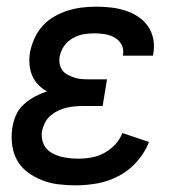

<svg xmlns="http://www.w3.org/2000/svg" viewBox="-20 -548 540 576"><path d="M208 8Q182 8 156 5Q130 2 107 -7Q84 -16 64 -30.5Q44 -45 32 -66Q20 -87 16.5 -113Q13 -139 17 -165Q20 -184 28 -202.5Q36 -221 51.5 -235Q67 -249 85 -258.5Q103 -268 121 -274Q106 -282 94.5 -294Q83 -306 76.5 -321.5Q70 -337 68.5 -355Q67 -373 70 -391Q74 -412 83.5 -433Q93 -454 108 -470.5Q123 -487 143 -498.5Q163 -510 184 -516.5Q205 -523 226.5 -525.5Q248 -528 269 -528Q291 -528 313 -525.5Q335 -523 355.5 -516.5Q376 -510 393.5 -498.5Q411 -487 423 -470.5Q435 -454 439.5 -432.5Q444 -411 440 -388L439 -381H349V-384Q352 -401 344.5 -414.5Q337 -428 323.5 -435.5Q310 -443 294.5 -445.5Q279 -448 262 -448Q246 -448 229.5 -445Q213 -442 197.5 -433Q182 -424 172 -409.5Q162 -395 159 -378Q157 -367 159 -356.5Q161 -346 167 -337.5Q173 -329 182.5 -324Q192 -319 202 -315.5Q212 -312 223 -311Q234 -310 245 -310H301L288 -230H232Q219 -230 206 -229Q193 -228 180 -225Q167 -222 154.5 -216Q142 -210 131.5 -201Q121 -192 115 -180Q109 -168 106 -155Q104 -141 107 -127.5Q110 -114 117.5 -104.5Q125 -95 136.5 -88.5Q148 -82 161 -78.5Q174 -75 188 -73.5Q202 -72 216 -72Q235 -72 254.5 -75.5Q274 -79 292.5 -89Q311 -99 325.5 -114.5Q340 -130 347 -149L427 -122Q415 -91 391.5 -64Q368 -37 337 -20.5Q306 -4 273 2Q240 8 208 8Z"/></svg>

Font: Iosevka Medium
Style: Italic
Weight: 500
Italic angle: -9°
Monospace: yes
Designer: Belleve Invis
Foundry: Belleve Invis
Version: Version 32.5.0; ttfautohint (v1.8.4)